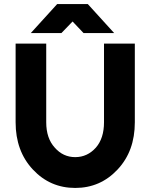

<svg xmlns="http://www.w3.org/2000/svg" viewBox="-20 -915 741 947"><path d="M132 -752H283L338 -809L392 -752H543L413 -895H262ZM57 -700V-312Q57 -170 142 -79Q227 12 351 12Q475 12 560 -79Q603 -125 624 -183Q645 -241 645 -312V-700H493V-312Q493 -233 453 -187Q411 -140 351 -140Q291 -140 250 -187Q208 -233 208 -312V-700Z"/></svg>

Font: Unageo
Style: ExtraBold
Weight: 800
Designer: Richard Sepsi
Foundry: Richard Sepsi
Version: Version 2.000